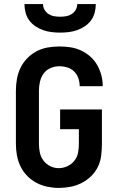

<svg xmlns="http://www.w3.org/2000/svg" viewBox="-20 -910 590 942"><path d="M268 12Q240 12 211.5 6Q183 0 158 -13.5Q133 -27 113 -47.5Q93 -68 80.5 -94Q68 -120 63 -148Q58 -176 58 -205V-465Q58 -494 63 -522.5Q68 -551 80.5 -577Q93 -603 113.5 -624Q134 -645 159.5 -658.5Q185 -672 214 -677Q243 -682 271 -682Q299 -682 325.5 -678Q352 -674 377 -662.5Q402 -651 422.5 -633Q443 -615 456.5 -591.5Q470 -568 477 -541.5Q484 -515 484 -488V-487H371Q371 -507 364.5 -526Q358 -545 344 -559Q330 -573 310.5 -579Q291 -585 271 -585Q249 -585 228 -576Q207 -567 194 -549Q181 -531 176 -509Q171 -487 171 -465V-205Q171 -183 175.5 -161.5Q180 -140 193 -122.5Q206 -105 226 -95Q246 -85 268 -85Q290 -85 310.5 -94.5Q331 -104 345 -121.5Q359 -139 363 -161Q367 -183 367 -205V-276H275V-373H480V-205Q480 -176 476.5 -147Q473 -118 460.5 -92Q448 -66 427 -45.5Q406 -25 380 -12Q354 1 325.5 6.5Q297 12 268 12ZM275 -750Q254 -750 233 -752.5Q212 -755 192 -762Q172 -769 154 -781Q136 -793 123.5 -810Q111 -827 105.5 -848Q100 -869 100 -890H191Q191 -875 198.5 -862Q206 -849 218.5 -841Q231 -833 245.5 -830.5Q260 -828 275 -828Q290 -828 304.5 -830.5Q319 -833 331.5 -841Q344 -849 351.5 -862Q359 -875 359 -890H450Q450 -869 444.5 -848Q439 -827 426.5 -810Q414 -793 396 -781Q378 -769 358 -762Q338 -755 317 -752.5Q296 -750 275 -750Z"/></svg>

Font: Lode Term
Style: Bold
Weight: 700
Monospace: yes
Designer: Belleve Invis
Foundry: Belleve Invis
Version: Version 29.2.0